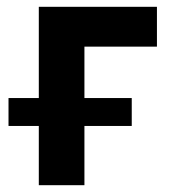

<svg xmlns="http://www.w3.org/2000/svg" viewBox="-20 -544 496 564"><path d="M228 -174V0H94V-174H5V-256H94V-524H441V-407H228V-256H367V-174Z"/></svg>

Font: Rising Sun
Style: Bold
Weight: 700
Designer: Matt McInerney, Pablo Impallari, Rodrigo Fuenzalida (Raleway font), Stephen Hutchings (Greek), Cristiano Sobral (main ch
Foundry: The Rising Sun Project Authors
Version: Version 4.327; ttfautohint (v1.8.4.7-5d5b-dirty)